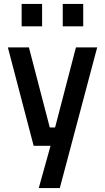

<svg xmlns="http://www.w3.org/2000/svg" viewBox="-20 -741 532 976"><path d="M20 -500H127L233 -93H260L366 -500H474L284 215H177L237 0H151ZM90 -607V-721H194V-607ZM299 -607V-721H403V-607Z"/></svg>

Font: Titillium Web[RUS by Daymarius]
Style: Regular
Weight: 600
Designer: Cyrillization by Daymarius
Foundry: Cyrillization by Daymarius
Version: Version 1.002 September 11, 2018